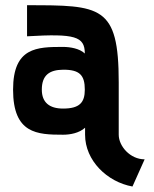

<svg xmlns="http://www.w3.org/2000/svg" viewBox="-20 -508 580 724"><path d="M427.7 -197.3C427.7 -487.8 360.4 -488.3 82 -488.3V-371.1C261.7 -381.8 299.8 -371.1 299.8 -306.2C280.3 -325.2 244.1 -331.1 217.8 -331.1C120.1 -331.1 29.3 -330.1 29.3 -169.9C29.3 -3.9 120.1 0 217.8 0C244.1 0 278.3 -5.9 300.8 -26.4V0C300.8 97.7 384.3 178.2 479.5 195.3L525.4 92.8C470.7 92.8 427.7 43 427.7 0ZM217.8 -98.6C166.5 -98.6 137.7 -121.6 137.7 -169.9C137.7 -224.6 166.5 -244.6 217.8 -245.1C280.3 -245.6 299.8 -224.6 299.8 -169.9C299.8 -121.6 280.3 -98.6 217.8 -98.6Z"/></svg>

Font: Saman Dere
Style: Regular
Weight: 400
Designer: Tuna Ça_lar Gümü_
Foundry: Tuna Ça_lar Gümü_
Version: Version 1.001;hotconv 1.0.109;makeotfexe 2.5.65596